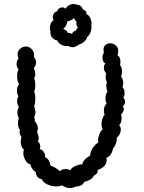

<svg xmlns="http://www.w3.org/2000/svg" viewBox="-20 -943 721 963"><path d="M605 -476Q605 -460 598 -455Q607 -445 607 -432Q607 -418 595 -409Q601 -405 601 -396Q601 -389 597 -381.5Q593 -374 587 -369Q590 -357 590 -350Q590 -339 586.5 -329Q583 -319 577 -315Q586 -308 586 -293Q586 -282 580.5 -270.5Q575 -259 566 -253Q567 -222 546 -196Q544 -181 535 -168Q526 -155 514 -152Q515 -148 515 -140Q515 -106 469 -90L470 -86Q470 -78 464 -71Q458 -64 451 -63Q442 -40 403 -31Q398 -20 387 -13.5Q376 -7 362 -8Q347 0 330 0Q309 0 291 -14Q281 -8 262 -8Q239 -8 217.5 -18Q196 -28 190 -44Q162 -50 160 -78Q134 -99 133 -119Q119 -120 108 -138.5Q97 -157 97 -176Q97 -186 100 -192Q93 -197 88.5 -208Q84 -219 84 -232Q84 -245 88 -256Q78 -268 78 -281Q78 -284 80 -292Q70 -302 70 -325Q70 -341 75 -351Q67 -362 67 -379Q67 -395 75 -406Q66 -417 66 -435Q66 -452 73 -460Q65 -471 65 -489Q65 -510 76 -521Q66 -532 66 -561Q66 -584 73 -594Q63 -609 63 -622Q63 -636 73 -651Q68 -663 68 -671Q68 -692 90 -705Q100 -710 109 -710Q126 -710 138.5 -697Q151 -684 151 -666Q151 -660 150 -657Q161 -646 161 -630Q161 -615 150 -602Q151 -598 154 -588Q157 -578 157 -570Q157 -559 151 -551Q157 -539 157 -515Q157 -493 151 -484Q157 -474 157 -447Q157 -422 151 -413Q158 -392 158 -380Q158 -366 151 -356Q156 -347 154 -335Q161 -329 165.5 -319.5Q170 -310 170 -299Q170 -294 166 -282Q174 -262 174 -250Q174 -241 170 -234Q175 -231 178.5 -223.5Q182 -216 182 -208Q182 -201 179 -195Q191 -194 199.5 -180.5Q208 -167 206 -154Q226 -149 234 -112Q243 -110 259 -100.5Q275 -91 280 -84Q291 -95 308 -95Q321 -95 333 -89Q337 -101 358.5 -110.5Q380 -120 392 -118Q395 -131 406 -143Q417 -155 432 -162Q433 -182 445.5 -201Q458 -220 473 -228Q472 -231 472 -239Q472 -254 479 -271.5Q486 -289 496 -295Q489 -305 489 -320Q489 -334 494 -348Q499 -362 505 -368Q501 -376 501 -388Q501 -412 515 -423Q509 -434 509 -448Q509 -471 519 -484Q513 -496 513 -514Q513 -526 517 -530Q510 -541 510 -559Q510 -569 513 -575Q508 -579 504.5 -587Q501 -595 501 -604Q501 -618 509 -624Q494 -632 494 -654Q494 -668 501 -678Q499 -690 499 -693Q499 -709 509 -717.5Q519 -726 533 -726Q548 -726 560.5 -715.5Q573 -705 573 -687Q573 -677 569 -666Q584 -658 584 -634Q584 -622 582 -616Q592 -605 592 -583Q592 -568 587 -560Q598 -546 598 -526Q598 -514 594 -506Q599 -502 602 -493.5Q605 -485 605 -476ZM230 -801Q230 -814 235 -825.5Q240 -837 249 -841Q245 -849 245 -858Q245 -869 251.5 -877Q258 -885 268 -887Q268 -895 276 -900.5Q284 -906 293 -906Q303 -906 309 -899Q314 -909 325.5 -916Q337 -923 349 -923Q359 -923 367 -919Q378 -919 386.5 -911Q395 -903 395 -896Q416 -889 414 -872Q427 -867 434 -849.5Q441 -832 438 -819Q439 -815 439 -808Q439 -794 433.5 -780Q428 -766 417 -757Q414 -745 403.5 -735Q393 -725 377 -720Q358 -706 344 -706Q333 -706 320 -713Q318 -712 312 -712Q299 -712 286 -719.5Q273 -727 267 -740Q252 -743 242.5 -753.5Q233 -764 233 -777Q233 -782 234 -785Q230 -790 230 -801ZM361 -789Q361 -793 364.5 -797.5Q368 -802 371 -804Q363 -814 363 -825Q363 -831 364 -834Q360 -837 356.5 -843.5Q353 -850 351 -852Q346 -846 335.5 -841.5Q325 -837 317 -835Q316 -814 297 -798Q314 -793 320 -778H324Q334 -778 341 -773Q343 -779 349 -784Q355 -789 361 -789Z"/></svg>

Font: Pangolin
Style: Regular
Weight: 400
Designer: Kevin Burke
Foundry: Google, Inc.
Version: Version 1.101